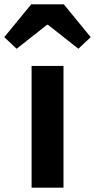

<svg xmlns="http://www.w3.org/2000/svg" viewBox="-66 -863 438 883"><path d="M79.3 0V-559.8H226V0ZM-46.4 -692.1 77.4 -843H227.6L351.1 -692.1L294.5 -638.8L154.9 -748.8H150.1L10.5 -638.8Z"/></svg>

Font: Shanggu Sans SC VF
Style: Regular
Weight: 250
Designer: GuiWonder
Version: Version 1.021